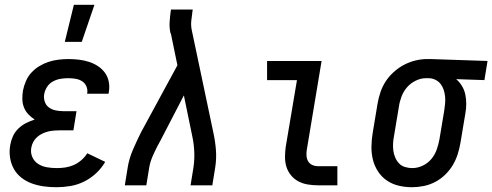

<svg xmlns="http://www.w3.org/2000/svg" viewBox="-20 -775 2059 803"><path d="M216 8Q189 8 163.5 4.5Q138 1 114 -7.5Q90 -16 70 -31.5Q50 -47 38 -68.5Q26 -90 22 -116Q18 -142 23 -169Q26 -187 34 -205Q42 -223 56.5 -237Q71 -251 88.5 -260Q106 -269 125 -275Q111 -284 99 -296.5Q87 -309 80.5 -325Q74 -341 73.5 -359Q73 -377 76 -396Q80 -416 88.5 -436Q97 -456 112 -472Q127 -488 145.5 -499Q164 -510 184 -516.5Q204 -523 225 -525.5Q246 -528 266 -528Q288 -528 309.5 -525.5Q331 -523 351.5 -516.5Q372 -510 389.5 -498.5Q407 -487 419 -470.5Q431 -454 435 -432.5Q439 -411 435 -389L434 -383H344L345 -386Q347 -401 341 -414.5Q335 -428 323 -435.5Q311 -443 296 -445.5Q281 -448 266 -448Q250 -448 234 -445.5Q218 -443 202.5 -435Q187 -427 177.5 -412.5Q168 -398 165 -382Q162 -366 167 -350.5Q172 -335 184 -326Q196 -317 212 -313.5Q228 -310 245 -310H300L287 -230H232Q220 -230 207 -229Q194 -228 181.5 -225Q169 -222 157.5 -216.5Q146 -211 136 -202.5Q126 -194 119.5 -182Q113 -170 111 -158Q107 -137 115 -118.5Q123 -100 139.5 -89.5Q156 -79 176 -75.5Q196 -72 217 -72Q235 -72 252.5 -74.5Q270 -77 287.5 -84.5Q305 -92 320 -105Q335 -118 345 -134L420 -98Q405 -72 382 -50.5Q359 -29 331.5 -15.5Q304 -2 274.5 3Q245 8 216 8ZM251 -600 289 -755H375L322 -600Z M502 0 514 -74Q520 -112 536 -149Q552 -186 570 -222L722 -502L695 -633Q694 -635 693 -637Q692 -639 692 -641Q688 -662 689.5 -684Q691 -706 694 -728L695 -735H786L785 -728Q782 -708 780 -688Q778 -668 782 -649L872 -222Q880 -186 883 -149Q886 -112 880 -74L868 0H777L789 -74Q794 -107 792.5 -140.5Q791 -174 784 -206L749 -376L650 -185Q648 -181 645.5 -177Q643 -173 642 -170L641 -169Q629 -146 618.5 -122Q608 -98 604 -74L592 0Z M1310 0Q1288 0 1267 -3.5Q1246 -7 1228 -16.5Q1210 -26 1197 -42Q1184 -58 1178 -77Q1172 -96 1172 -118Q1172 -140 1175 -161L1222 -440H1097V-520H1325L1263 -148Q1261 -135 1262 -122.5Q1263 -110 1269 -100Q1275 -90 1286 -85Q1297 -80 1310 -80H1391V0Z M1703 8Q1674 8 1647 1.5Q1620 -5 1598 -20Q1576 -35 1561 -58Q1546 -81 1539.5 -107.5Q1533 -134 1533.5 -163Q1534 -192 1539 -221L1559 -341Q1563 -365 1571 -389Q1579 -413 1593 -434.5Q1607 -456 1627 -474Q1647 -492 1670 -504Q1693 -516 1717.5 -522Q1742 -528 1766 -528H1781L2019 -520L2006 -440L1888 -444Q1902 -432 1912 -415.5Q1922 -399 1926 -380Q1930 -361 1930 -340.5Q1930 -320 1926 -299L1906 -179Q1902 -155 1894.5 -131Q1887 -107 1874 -85Q1861 -63 1842 -44.5Q1823 -26 1800 -14Q1777 -2 1752 3Q1727 8 1703 8ZM1705 -72Q1726 -72 1747.5 -82Q1769 -92 1784 -110Q1799 -128 1806.5 -149.5Q1814 -171 1818 -193L1838 -313Q1840 -327 1841.5 -342Q1843 -357 1841.5 -371.5Q1840 -386 1835.5 -399.5Q1831 -413 1823 -423.5Q1815 -434 1802.5 -440.5Q1790 -447 1775 -448H1761Q1740 -448 1718.5 -437.5Q1697 -427 1682 -409.5Q1667 -392 1659 -370.5Q1651 -349 1648 -327L1628 -207Q1625 -192 1624 -176Q1623 -160 1625 -145Q1627 -130 1633 -116Q1639 -102 1649 -91.5Q1659 -81 1674 -76.5Q1689 -72 1704 -72Z"/></svg>

Font: Iosevka Curly Slab Medium
Style: Italic
Weight: 500
Italic angle: -9°
Monospace: yes
Designer: Belleve Invis
Foundry: Belleve Invis
Version: Version 22.1.2; ttfautohint (v1.8.4)